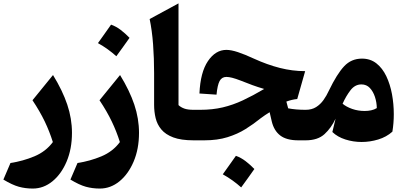

<svg xmlns="http://www.w3.org/2000/svg" viewBox="-20 -831 2391 1137"><path d="M406.2 -44.4Q406.2 50.3 374.8 125Q343.3 199.7 290.5 242.7Q237.8 285.6 174.3 285.6Q130.4 285.6 91.6 274.9Q52.7 264.2 0 232.4L42 134.3Q116.2 123 183.8 94.7Q251.5 66.4 293 10.3Q273.4 -52.2 244.9 -111.8Q216.3 -171.4 172.4 -237.3L293.9 -386.7Q350.6 -294.4 378.4 -211.4Q406.2 -128.4 406.2 -44.4Z M803.2 -44.4Q803.2 50.3 771.7 125Q740.2 199.7 687.5 242.7Q634.8 285.6 571.3 285.6Q527.3 285.6 488.5 274.9Q449.7 264.2 397 232.4L439 134.3Q513.2 123 580.8 94.7Q648.4 66.4 689.9 10.3Q670.4 -52.2 641.8 -111.8Q613.3 -171.4 569.3 -237.3L690.9 -386.7Q747.6 -294.4 775.4 -211.4Q803.2 -128.4 803.2 -44.4ZM637.7 -685.1Q668 -674.3 695.1 -653.6Q722.2 -632.8 747.1 -606.9Q728 -580.1 708.7 -553Q689.5 -525.9 668.9 -498Q645 -519.5 617.9 -539.1Q590.8 -558.6 560.1 -575.7Q580.1 -603.5 599.4 -630.9Q618.7 -658.2 637.7 -685.1Z M1037.1 -811V-208.5Q1051.3 -195.3 1071.8 -188Q1092.3 -180.7 1126 -180.7H1126.5V0H1126Q1052.2 0 1006.1 -17.3Q960 -34.7 935.3 -64.5Q910.6 -94.2 901.6 -131.8Q892.6 -169.4 892.6 -210V-397.9Q892.6 -486.3 886.5 -568.6Q880.4 -650.9 866.2 -718.3Z M1544.4 -304.2Q1506.3 -315.4 1474.9 -326.9Q1443.4 -338.4 1405.8 -353.5Q1375.5 -365.2 1355.2 -370.4Q1335 -375.5 1320.8 -375.5Q1293.5 -375.5 1280.5 -351.3Q1267.6 -327.1 1262.2 -270.5L1161.1 -277.3Q1166.5 -402.8 1211.4 -469.2Q1256.3 -535.6 1320.8 -535.6Q1348.6 -535.6 1389.2 -522.2Q1429.7 -508.8 1484.4 -483.4Q1562.5 -447.8 1637.2 -428.7Q1711.9 -409.7 1787.1 -409.7L1740.2 -244.6Q1709 -241.7 1675.8 -229.5L1686.5 -189.5Q1731.9 -180.7 1789.6 -180.7H1790V0H1746.6Q1676.8 0 1639.6 -28.6Q1602.5 -57.1 1589.4 -111.8L1576.7 -166.5Q1563.5 -158.2 1549.8 -149.2Q1536.1 -140.1 1523.4 -130.4Q1481.9 -96.7 1434.3 -66.9Q1386.7 -37.1 1327.1 -18.6Q1267.6 0 1189.9 0H1126.5Q1116.2 0 1111.1 -8.1Q1106 -16.1 1106 -37.6V-143.1Q1106 -164.6 1111.1 -172.6Q1116.2 -180.7 1126.5 -180.7H1165Q1238.3 -180.7 1299.1 -195.1Q1359.9 -209.5 1418.7 -237.1Q1477.5 -264.6 1544.4 -304.2ZM1377 91.8Q1407.2 102.5 1434.3 123.3Q1461.4 144 1486.3 169.9Q1467.3 196.8 1448 223.9Q1428.7 251 1408.2 278.8Q1384.3 257.3 1357.2 237.8Q1330.1 218.3 1299.3 201.2Q1319.3 173.3 1338.6 146Q1357.9 118.7 1377 91.8Z M2123.5 -483.9Q2173.3 -483.9 2209.2 -455.6Q2245.1 -427.2 2267.8 -379.4Q2290.5 -331.5 2301.3 -273.2Q2312 -214.8 2312 -154.8Q2312 -102.1 2303.7 -51.3Q2268.1 -19.5 2219.5 -4.9Q2170.9 9.8 2121.6 9.8Q2071.8 9.8 2025.1 -5.1Q1978.5 -20 1948.2 -49.3L1967.3 -128.4Q1941.9 -73.7 1901.9 -36.9Q1861.8 0 1790 0Q1779.8 0 1774.7 -8.1Q1769.5 -16.1 1769.5 -37.6V-143.1Q1769.5 -164.6 1774.7 -172.6Q1779.8 -180.7 1790 -180.7Q1826.2 -180.7 1851.8 -196.8Q1877.4 -212.9 1895.8 -238.8Q1914.1 -264.6 1927.7 -294.4Q1975.6 -393.6 2018.1 -438.7Q2060.5 -483.9 2123.5 -483.9ZM2120.1 -331.1Q2082 -331.1 2055.4 -296.4Q2028.8 -261.7 2008.8 -216.8Q2030.8 -198.2 2065.4 -186Q2100.1 -173.8 2140.1 -173.8Q2159.2 -173.8 2177.7 -177.7Q2196.3 -181.6 2211.4 -190.9Q2210.9 -225.1 2200.4 -257.1Q2189.9 -289.1 2170.2 -310.1Q2150.4 -331.1 2120.1 -331.1Z"/></svg>

Font: Pinar DS2-Bold
Style: Regular
Weight: 700
Designer: Amin Abedi
Version: Version 2.000